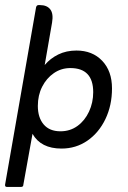

<svg xmlns="http://www.w3.org/2000/svg" viewBox="-37 -576 504 756"><path d="M91 -49 55 151Q55 160 46 160H-10Q-18 160 -17 151L105 -547Q107 -556 115 -556H120Q148 -556 161 -539Q174 -522 168 -487L139 -320Q161 -346 192.5 -361.5Q224 -377 264 -377Q327 -377 365.5 -336.5Q404 -296 404 -228Q404 -161 378 -107Q352 -53 307 -22Q262 9 205 9Q124 9 91 -49ZM201 -59Q239 -59 268 -80Q297 -101 313.5 -136.5Q330 -172 330 -213Q330 -308 240 -308Q204 -308 175 -288Q146 -268 129 -234.5Q112 -201 112 -159Q112 -113 135 -86Q158 -59 201 -59Z"/></svg>

Font: Zain
Style: Italic
Weight: 400
Italic angle: -10°
Designer: Zain,Boutros
Foundry: Mobile Telecommunications Company (Zain), 2024
Version: Version 1.51; ttfautohint (v1.8.4)